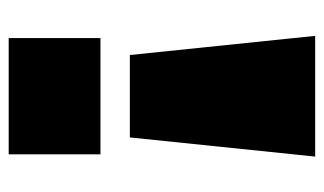

<svg xmlns="http://www.w3.org/2000/svg" viewBox="-168 -560 728 431"><g transform="rotate(90 195.5 -344.0)"><path d="M103 -272 60 -688H331L288 -272ZM65 0V-206H326V0Z"/></g></svg>

Font: Archivo SemiBold Expanded Black
Style: Regular
Weight: 900
Width: 7
Version: Version 2.001